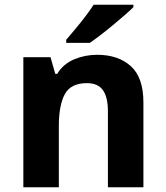

<svg xmlns="http://www.w3.org/2000/svg" viewBox="-20 -786 697 806"><path d="M388 -556Q476 -556 529 -508.5Q582 -461 582 -356V0H433V-319Q433 -378 412 -407.5Q391 -437 345 -437Q277 -437 252 -390.5Q227 -344 227 -257V0H78V-546H192L212 -476H220Q246 -518 291.5 -537Q337 -556 388 -556ZM540 -756Q526 -742 503 -722Q480 -702 453.5 -680Q427 -658 401.5 -638.5Q376 -619 357 -606H258V-619Q274 -638 295.5 -663.5Q317 -689 338 -716.5Q359 -744 373 -766H540Z"/></svg>

Font: Noto Sans Bengali UI
Style: Bold
Weight: 700
Designer: Jelle Bosma - Monotype Design Team
Foundry: Monotype Imaging Inc.
Version: Version 2.003; ttfautohint (v1.8.4.7-5d5b)